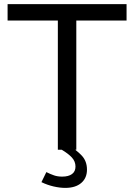

<svg xmlns="http://www.w3.org/2000/svg" viewBox="-20 -730 654 936"><path d="M597 -630H352V0H262V-630H17V-710H597ZM298 186Q272 186 241.5 179Q211 172 182 158L206 109Q226 119 243.5 125Q261 131 283 131Q314 131 331 118.5Q348 106 348 82Q348 57 330.5 38Q313 19 281 0L313 -23Q354 2 379 29Q404 56 404 97Q404 138 376 162Q348 186 298 186Z"/></svg>

Font: Raleway Medium
Style: Regular
Weight: 500
Designer: Matt McInerney, Pablo Impallari, Rodrigo Fuenzalida
Foundry: Matt McInerney, Pablo Impallari, Rodrigo Fuenzalida
Version: Version 4.026